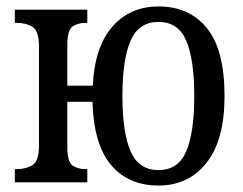

<svg xmlns="http://www.w3.org/2000/svg" viewBox="-20 -566 755 596"><path d="M472 10Q379 10 325 -53.5Q271 -117 267 -250H189V-109Q189 -64 205 -52.5Q221 -41 246 -41H251V0H26V-41H32Q61 -41 81 -53.5Q101 -66 101 -113V-423Q101 -470 81 -482.5Q61 -495 32 -495H26V-536H251V-495H246Q221 -495 205 -483.5Q189 -472 189 -427V-300H268Q274 -421 329 -483.5Q384 -546 472 -546Q568 -546 622.5 -478.5Q677 -411 677 -268Q677 -131 621 -60.5Q565 10 472 10ZM472 -38Q533 -38 558 -96Q583 -154 583 -268Q583 -382 558 -440Q533 -498 472 -498Q411 -498 385.5 -440Q360 -382 360 -268Q360 -154 385.5 -96Q411 -38 472 -38Z"/></svg>

Font: Noto Serif Condensed
Style: Regular
Weight: 400
Width: 3
Designer: Monotype Design Team
Foundry: Monotype Imaging Inc.
Version: Version 2.013; ttfautohint (v1.8.4.7-5d5b)